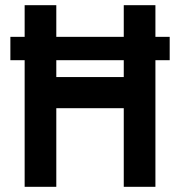

<svg xmlns="http://www.w3.org/2000/svg" viewBox="-20 -720 694 740"><path d="M75 0V-488H20V-578H75V-700H197V-578H457V-700H579V-578H634V-488H579V0H457V-303H197V0ZM197 -423H457V-488H197Z"/></svg>

Font: Cabin Condensed
Style: Bold
Weight: 700
Width: 3
Designer: Pablo Impallari
Foundry: Pablo Impallari. http://www.impallari.com Igino Marini. http://www.ikern.com
Version: Version 3.001; ttfautohint (v1.8.3)